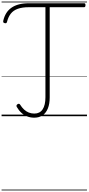

<svg xmlns="http://www.w3.org/2000/svg" viewBox="-20 -1468 1119 2426"><path d="M412 19Q366 19 325 3.5Q284 -12 250.5 -42.5Q217 -73 192 -117Q186 -128 189 -136.5Q192 -145 201 -151Q212 -158 220 -156.5Q228 -155 234 -146Q257 -109 284 -84Q311 -59 343.5 -46Q376 -33 414 -33Q483 -33 518.5 -86Q554 -139 554 -240V-1377H344Q262 -1377 205.5 -1357Q149 -1337 116.5 -1295.5Q84 -1254 68 -1190Q66 -1180 58 -1176Q50 -1172 38 -1176Q25 -1179 22 -1186.5Q19 -1194 21 -1205Q33 -1259 58.5 -1300.5Q84 -1342 124 -1370Q164 -1398 219 -1412.5Q274 -1427 345 -1427H1043Q1052 -1427 1056 -1421.5Q1060 -1416 1060 -1403Q1060 -1391 1056 -1384Q1052 -1377 1043 -1377H608V-236Q608 -156 585 -98.5Q562 -41 518.5 -11Q475 19 412 19ZM0 928H1079V938H0ZM0 -20H1079V0H0ZM0 -505H1079V-500H0ZM0 -1448H1079V-1438H0Z"/></svg>

Font: Playwrite ID Guides
Style: Regular
Weight: 400
Designer: Veronika Burian, José Scaglione
Foundry: TypeTogether
Version: Version 1.003